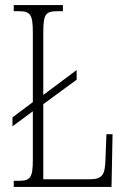

<svg xmlns="http://www.w3.org/2000/svg" viewBox="-20 -734 499 754"><path d="M34 0H418L422 -207H398L394 -104C392 -49 383 -30 332 -30H150V-325L281 -421V-459L150 -361V-606C150 -679 159 -690 207 -690H227V-714H34V-690H52C99 -690 109 -679 109 -605V-333L29 -273V-238L109 -297V-108C109 -35 99 -24 53 -24H34Z"/></svg>

Font: Noto Serif Sinhala ExtraCondensed ExtraLight
Style: Regular
Weight: 200
Width: 2
Designer: Jelle Bosma - Monotype Design Team
Foundry: Monotype Imaging Inc.
Version: Version 2.007